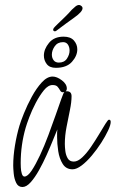

<svg xmlns="http://www.w3.org/2000/svg" viewBox="-20 -722 464 770"><path d="M70 28Q53 28 45 11.5Q37 -5 35 -26Q33 -47 33 -58Q33 -96 40 -138.5Q47 -181 58 -218Q63 -235 76 -267.5Q89 -300 107.5 -334Q126 -368 147.5 -391.5Q169 -415 191 -415Q208 -415 228 -400Q248 -385 248 -367Q248 -360 243 -355Q244 -356 248 -356Q267 -356 267 -336Q267 -313 260.5 -281Q254 -249 247 -213.5Q240 -178 240 -145Q240 -133 242 -116.5Q244 -100 251.5 -87Q259 -74 276 -74Q292 -74 310 -91Q328 -108 345 -133Q362 -158 377 -183Q392 -208 402.5 -225Q413 -242 417 -242Q424 -242 424 -233Q424 -221 413.5 -198.5Q403 -176 386 -149.5Q369 -123 348.5 -98.5Q328 -74 307.5 -58.5Q287 -43 271 -43Q245 -43 231.5 -64.5Q218 -86 213.5 -116Q209 -146 209 -172Q209 -181 209 -189Q209 -197 210 -203Q204 -189 193 -161.5Q182 -134 167.5 -101.5Q153 -69 136.5 -39.5Q120 -10 103 9Q86 28 70 28ZM78 -14Q91 -14 107 -38Q123 -62 140.5 -99.5Q158 -137 174 -180Q190 -223 203.5 -261.5Q217 -300 226 -325.5Q235 -351 238 -353L232 -352Q225 -352 221 -359.5Q217 -367 211 -374Q205 -381 191 -381Q173 -381 156 -360Q139 -339 123.5 -309.5Q108 -280 97.5 -252Q87 -224 83 -210Q63 -141 63 -68Q63 -64 63.5 -50.5Q64 -37 67.5 -25.5Q71 -14 78 -14ZM204 -450Q179 -450 167.5 -465Q156 -480 156 -499Q156 -525 176.5 -550Q197 -575 235 -575Q263 -575 276.5 -559.5Q290 -544 290 -524Q290 -498 268.5 -474Q247 -450 204 -450ZM216 -471Q238 -471 248.5 -487Q259 -503 259 -519Q259 -533 252.5 -543Q246 -553 233 -553Q211 -553 199.5 -536.5Q188 -520 188 -503Q188 -490 195 -480.5Q202 -471 216 -471ZM200 -596Q199 -596 196 -598Q193 -600 193 -601Q193 -606 196 -610Q200 -615 212.5 -627Q225 -639 240.5 -654Q256 -669 268 -683Q275 -690 282.5 -696Q290 -702 297 -702Q301 -702 305 -699Q311 -695 311 -689Q311 -675 278.5 -652Q246 -629 205 -598Q201 -596 200 -596Z"/></svg>

Font: Licorice
Style: Regular
Weight: 400
Designer: Robert E. Leuschke
Foundry: Robert E. Leuschke
Version: Version 1.010; ttfautohint (v1.8.3)